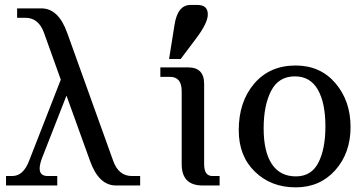

<svg xmlns="http://www.w3.org/2000/svg" viewBox="-20 -767 1502 794"><path d="M448.7 -100.1Q471.2 -39.1 525.4 -39.1H559.6V0H459.5Q388.7 0 352.5 -101.1L254.9 -371.6L155.3 -117.2Q144 -88.4 144 -70.3Q144 -39.1 177.2 -39.1H216.8V0H4.9V-39.1H30.8Q75.7 -39.1 99.6 -100.1L231.4 -437.5L161.6 -632.3Q139.2 -693.4 85 -693.4H50.8V-732.4H150.9Q221.7 -732.4 257.8 -631.3Z M888.2 0H817.4Q731.4 0 731.4 -87.9V-390.1Q731.4 -449.2 682.6 -449.2H643.1V-488.3H758.3Q824.2 -488.3 824.2 -419.9V-87.9Q824.2 -39.1 858.4 -39.1H888.2ZM679.2 -522.9 701.7 -664.1Q714.4 -746.6 768.1 -746.6H795.9Q818.4 -746.6 828.9 -736.6Q839.4 -726.6 839.4 -707.5Q839.4 -671.9 791 -607.9L727.1 -522.9Z M1202.6 7.8Q1101.1 7.8 1034.2 -56.9Q967.3 -121.6 967.3 -228.5Q967.3 -346.2 1031.2 -421.1Q1095.2 -496.1 1202.6 -496.1Q1304.7 -496.1 1367.2 -422.9Q1429.7 -349.6 1429.7 -241.7Q1429.7 -134.3 1366.5 -63.2Q1303.2 7.8 1202.6 7.8ZM1203.6 -37.6Q1267.6 -37.6 1296.6 -94.2Q1325.7 -150.9 1325.7 -244.6Q1325.7 -341.3 1294.4 -396.2Q1263.2 -451.2 1199.2 -451.2Q1132.3 -451.2 1101.3 -391.4Q1070.3 -331.5 1070.3 -236.3Q1070.3 -139.6 1104.2 -88.6Q1138.2 -37.6 1203.6 -37.6Z"/></svg>

Font: Munson
Style: Regular
Weight: 400
Designer: Paul James MIller
Foundry: High-Logic / Made with FontCreator
Version: Version 2.10;May 5, 2019;FontCreator 11.5.0.2430 64-bit